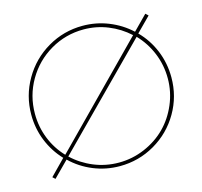

<svg xmlns="http://www.w3.org/2000/svg" viewBox="-102 -800 970 921"><g transform="rotate(-15 383.5 -339.5)"><path d="M689.9 -666 703.1 -653.8 632.8 -583Q679.7 -536.1 705.8 -472.9Q731.9 -409.7 731.9 -338.9Q731.9 -244.6 685.3 -164.6Q638.7 -84.5 558.3 -37.8Q478 8.8 383.8 8.8Q315.4 8.8 253.4 -16.6Q191.4 -42 144 -87.9L68.8 -12.2L56.2 -23.9L130.9 -100.1Q85.9 -147.5 61 -209Q36.1 -270.5 36.1 -338.9Q36.1 -433.1 82.8 -513.7Q129.4 -594.2 209.5 -641.1Q289.6 -688 383.8 -688Q450.7 -688 511.7 -663.6Q572.8 -639.2 620.1 -595.2ZM606.9 -582Q561.5 -623.5 504.2 -646.7Q446.8 -669.9 383.8 -669.9Q294.4 -669.9 218.5 -625.5Q142.6 -581.1 98.4 -504.9Q54.2 -428.7 54.2 -338.9Q54.2 -273.9 77.6 -215.3Q101.1 -156.7 144 -111.8ZM621.1 -569.8 155.8 -100.1Q201.2 -57.1 260 -33Q318.8 -8.8 383.8 -8.8Q450.7 -8.8 512 -34.9Q573.2 -61 617.4 -105.2Q661.6 -149.4 687.7 -210.7Q713.9 -272 713.9 -338.9Q713.9 -404.8 689.5 -464.6Q665 -524.4 621.1 -569.8Z"/></g></svg>

Font: Rawengulk
Style: Light
Weight: 300
Version: Version 0.92